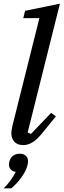

<svg xmlns="http://www.w3.org/2000/svg" viewBox="-22 -780 347 1048"><path d="M106 12Q72 12 56 -7Q40 -26 40 -51Q40 -62 42 -74.5Q44 -87 47 -98L193 -681H105L115 -721L305 -760L129 -57L147 -49L257 -164L283 -145L215 -61Q180 -17 154.5 -2.5Q129 12 106 12ZM-2 248Q17 230 35.5 204.5Q54 179 64 158Q47 156 37 145Q27 134 27 120Q27 115 27.5 110.5Q28 106 30 99Q36 79 51 69Q66 59 86 59Q107 59 119 70.5Q131 82 131 100Q131 110 128 122Q124 139 115 156Q106 173 94 189.5Q82 206 68 221Q54 236 40 248H-2Z"/></svg>

Font: IBM Plex Serif Text
Style: Italic
Weight: 450
Italic angle: -14°
Designer: Mike Abbink, Paul van der Laan, Pieter van Rosmalen
Foundry: Bold Monday
Version: Version 3.001